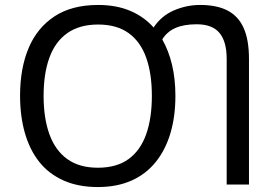

<svg xmlns="http://www.w3.org/2000/svg" viewBox="-20 -745 1115 775"><path d="M688 -358Q688 -275 668 -207.5Q648 -140 608.5 -91Q569 -42 510.5 -16Q452 10 375 10Q296 10 236.5 -16.5Q177 -43 138.5 -91.5Q100 -140 80.5 -208Q61 -276 61 -359Q61 -469 95.5 -551Q130 -633 200 -679Q270 -725 376 -725Q449 -725 505 -701.5Q561 -678 600 -634Q631 -681 682 -703Q733 -725 788 -725Q855 -725 898.5 -702.5Q942 -680 963.5 -632Q985 -584 985 -507V0H895V-507Q895 -577 866 -612Q837 -647 774 -647Q722 -647 688 -632Q654 -617 635 -586Q661 -540 674.5 -483Q688 -426 688 -358ZM156 -358Q156 -268 179.5 -203Q203 -138 251.5 -103Q300 -68 375 -68Q451 -68 499 -103Q547 -138 570 -203Q593 -268 593 -358Q593 -448 570 -512.5Q547 -577 499 -611.5Q451 -646 376 -646Q301 -646 252 -611.5Q203 -577 179.5 -512.5Q156 -448 156 -358Z"/></svg>

Font: Noto Sans Ambassadori
Style: Regular
Weight: 400
Designer: Monotype Design Team
Foundry: Monotype Imaging Inc.
Version: Version 2.013